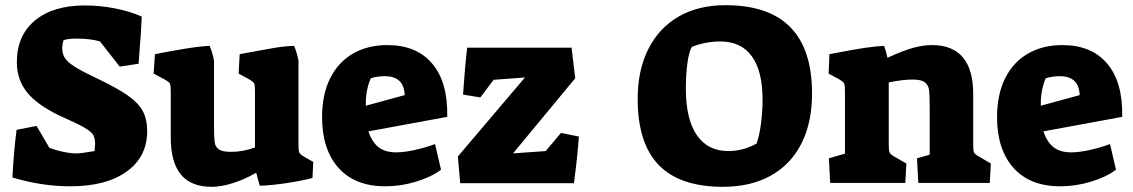

<svg xmlns="http://www.w3.org/2000/svg" viewBox="-20 -707 4374 741"><path d="M28 -22Q33 -121 44 -206L121 -221L171 -136Q231 -115 277 -115Q293 -115 345 -124Q347 -144 347 -151Q347 -175 339 -187.5Q331 -200 304 -215.5Q277 -231 207 -262Q121 -304 83 -352.5Q45 -401 45 -467Q45 -570 115 -628Q185 -686 307 -686Q366 -686 424.5 -674.5Q483 -663 527 -643Q525 -587 518 -504L515 -461L442 -450L366 -547Q330 -558 276 -558Q242 -558 225 -552Q220 -532 220 -521Q220 -499 231 -482.5Q242 -466 270 -448.5Q298 -431 353 -405Q433 -367 474 -338Q515 -309 531.5 -277.5Q548 -246 548 -201Q548 -102 469 -45Q390 12 251 12Q141 12 28 -22Z M639 -177V-356Q639 -378 635.5 -384.5Q632 -391 618 -399L573 -423L578 -498Q592 -500 598 -502Q609 -504 676.5 -516Q744 -528 789 -530Q800 -505 806 -472V-220Q806 -176 808.5 -158Q811 -140 824.5 -130.5Q838 -121 871 -121Q919 -121 964 -138V-356Q964 -378 961 -384.5Q958 -391 945 -399L901 -423L905 -498Q986 -513 1031.5 -521Q1077 -529 1115 -530Q1126 -505 1132 -472V-144Q1132 -126 1135 -119Q1138 -112 1149 -105L1189 -82L1186 -20Q1143 -9 1087 -0.5Q1031 8 983 10Q979 -2 974 -20Q973 -28 969 -39H966Q925 -15 879.5 -0.5Q834 14 797 14Q717 14 678 -33.5Q639 -81 639 -177Z M1223 -255Q1223 -342 1254 -404.5Q1285 -467 1342 -500Q1399 -533 1475 -533Q1588 -533 1648.5 -461Q1709 -389 1706 -256L1402 -200Q1416 -158 1441.5 -138.5Q1467 -119 1509 -119Q1538 -119 1578 -127.5Q1618 -136 1659 -151L1682 -52Q1645 -24 1586 -6Q1527 12 1467 12Q1350 12 1286.5 -59Q1223 -130 1223 -255ZM1542 -340Q1540 -378 1520.5 -395.5Q1501 -413 1466 -413Q1437 -413 1411 -405Q1390 -356 1392 -299Z M1747 -103 2006 -408 1885 -399 1834 -331 1767 -342Q1775 -458 1783 -523H2186L2200 -405L1960 -115L2086 -124L2145 -194L2214 -180Q2209 -104 2195 0H1756Z M2441 -325Q2441 -436 2482 -517.5Q2523 -599 2599 -643Q2675 -687 2780 -687Q3114 -687 3114 -346Q3114 -234 3073 -153Q3032 -72 2954.5 -29Q2877 14 2770 14Q2604 14 2522.5 -70Q2441 -154 2441 -325ZM2900 -153Q2911 -184 2917 -230.5Q2923 -277 2923 -322Q2923 -433 2881.5 -490Q2840 -547 2760 -547Q2703 -547 2650 -526Q2639 -507 2633 -463.5Q2627 -420 2627 -364Q2627 -248 2669 -186Q2711 -124 2791 -124Q2848 -124 2900 -153Z M3179 -96 3241 -114V-356Q3241 -378 3238 -384.5Q3235 -391 3222 -399L3178 -423L3181 -498L3203 -502Q3334 -528 3392 -530Q3400 -509 3405 -484Q3466 -512 3504.5 -522.5Q3543 -533 3577 -533Q3736 -533 3736 -343V-147Q3736 -126 3739 -119Q3742 -112 3756 -104L3804 -76L3800 -1H3524L3519 -96L3568 -110V-299Q3568 -344 3565 -362Q3562 -380 3548.5 -390Q3535 -400 3501 -400Q3465 -400 3410 -389V-147Q3410 -126 3413 -119Q3416 -112 3429 -104L3478 -76L3474 -1H3184Z M3828 -255Q3828 -342 3859 -404.5Q3890 -467 3947 -500Q4004 -533 4080 -533Q4193 -533 4253.5 -461Q4314 -389 4311 -256L4007 -200Q4021 -158 4046.5 -138.5Q4072 -119 4114 -119Q4143 -119 4183 -127.5Q4223 -136 4264 -151L4287 -52Q4250 -24 4191 -6Q4132 12 4072 12Q3955 12 3891.5 -59Q3828 -130 3828 -255ZM4147 -340Q4145 -378 4125.5 -395.5Q4106 -413 4071 -413Q4042 -413 4016 -405Q3995 -356 3997 -299Z"/></svg>

Font: Suez One
Style: Regular
Weight: 400
Version: Version 1.000